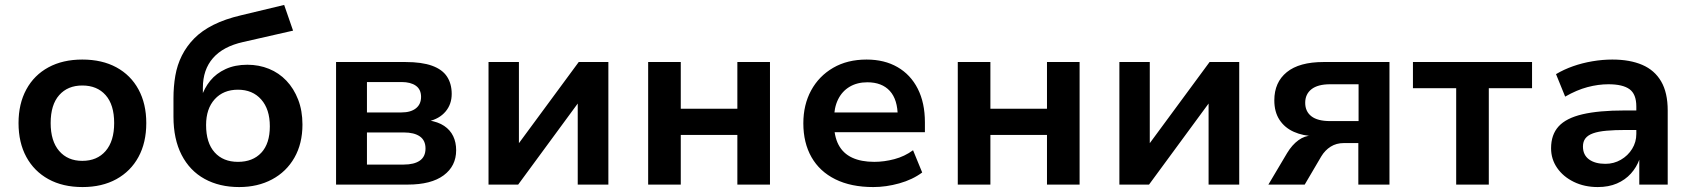

<svg xmlns="http://www.w3.org/2000/svg" viewBox="-20 -747 6848 777"><path d="M314 10Q234 10 176 -22Q118 -54 86.5 -112Q55 -170 55 -249Q55 -327 86.5 -385Q118 -443 176 -474.5Q234 -506 313 -506Q393 -506 451 -474.5Q509 -443 540.5 -385Q572 -327 572 -249Q572 -170 540.5 -112Q509 -54 451 -22Q393 10 314 10ZM313 -96Q373 -96 407.5 -136Q442 -176 442 -249Q442 -323 407.5 -362Q373 -401 313 -401Q254 -401 219.5 -362Q185 -323 185 -249Q185 -176 219.5 -136Q254 -96 313 -96Z M948 10Q868 10 808 -23Q748 -56 715 -120Q682 -184 682 -275V-349Q682 -397 689.5 -440.5Q697 -484 716 -522Q735 -560 766 -591.5Q797 -623 844 -646.5Q891 -670 955 -685L1130 -727L1166 -623L964 -577Q883 -559 842 -512Q801 -465 801 -392V-354H795Q807 -391 831 -420.5Q855 -450 893 -467.5Q931 -485 981 -485Q1028 -485 1068.5 -468.5Q1109 -452 1139 -420.5Q1169 -389 1186.5 -344Q1204 -299 1204 -243Q1204 -166 1171.5 -109Q1139 -52 1081 -21Q1023 10 948 10ZM943 -92Q1003 -92 1037.5 -129Q1072 -166 1072 -236Q1072 -305 1037 -344.5Q1002 -384 943 -384Q884 -384 849 -345.5Q814 -307 814 -241Q814 -169 848.5 -130.5Q883 -92 943 -92Z M1340 0V-496H1621Q1687 -496 1728.5 -481Q1770 -466 1789 -437Q1808 -408 1808 -367Q1808 -325 1783 -295.5Q1758 -266 1714 -256V-260Q1753 -254 1777.5 -237.5Q1802 -221 1814 -196Q1826 -171 1826 -139Q1826 -75 1775.5 -37.5Q1725 0 1630 0ZM1465 -81H1614Q1656 -81 1679 -97Q1702 -113 1702 -146Q1702 -179 1679 -195Q1656 -211 1614 -211H1465ZM1465 -292H1605Q1642 -292 1663 -308.5Q1684 -325 1684 -355Q1684 -385 1663 -400Q1642 -415 1605 -415H1465Z M1957 0V-496H2080V-154H2070L2322 -496H2442V0H2318V-343H2329L2077 0Z M2603 0V-496H2735V-307H2964V-496H3096V0H2964V-201H2735V0Z M3514 10Q3424 10 3360.5 -21.5Q3297 -53 3264 -111Q3231 -169 3231 -248Q3231 -323 3262.5 -381Q3294 -439 3351.5 -472.5Q3409 -506 3487 -506Q3559 -506 3612 -475.5Q3665 -445 3694 -388Q3723 -331 3723 -252V-212H3335V-292H3629L3613 -275Q3613 -344 3581 -379Q3549 -414 3490 -414Q3449 -414 3418.5 -396Q3388 -378 3371.5 -344.5Q3355 -311 3355 -263V-251Q3355 -196 3373.5 -161Q3392 -126 3428.5 -109Q3465 -92 3518 -92Q3558 -92 3599.5 -103Q3641 -114 3675 -139L3712 -49Q3673 -20 3619.5 -5Q3566 10 3514 10Z M3856 0V-496H3988V-307H4217V-496H4349V0H4217V-201H3988V0Z M4510 0V-496H4633V-154H4623L4875 -496H4995V0H4871V-343H4882L4630 0Z M5113 0 5189 -128Q5209 -161 5234.5 -179.5Q5260 -198 5287 -198H5299V-196Q5253 -197 5216 -213.5Q5179 -230 5158 -262Q5137 -294 5137 -341Q5137 -414 5187.5 -455Q5238 -496 5336 -496H5603V0H5477V-168H5418Q5388 -168 5365 -153.5Q5342 -139 5327 -114L5260 0ZM5363 -257H5478V-406H5363Q5313 -406 5287.5 -386Q5262 -366 5262 -331Q5262 -296 5287 -276.5Q5312 -257 5363 -257Z M5873 0V-390H5698V-496H6180V-390H6005V0Z M6446 10Q6392 10 6349 -11Q6306 -32 6281.5 -67.5Q6257 -103 6257 -147Q6257 -202 6287.5 -235.5Q6318 -269 6384 -284.5Q6450 -300 6555 -300H6619V-221H6560Q6514 -221 6481 -218Q6448 -215 6427 -207.5Q6406 -200 6396 -187Q6386 -174 6386 -154Q6386 -120 6410.5 -102Q6435 -84 6477 -84Q6511 -84 6539.5 -100.5Q6568 -117 6585 -144.5Q6602 -172 6602 -205V-316Q6602 -366 6574.5 -386Q6547 -406 6489 -406Q6448 -406 6404.5 -394.5Q6361 -383 6314 -356L6277 -447Q6309 -466 6346 -479Q6383 -492 6424 -499Q6465 -506 6505 -506Q6576 -506 6626 -484.5Q6676 -463 6702.5 -417.5Q6729 -372 6729 -300V0H6614V-103H6615Q6603 -70 6580 -44.5Q6557 -19 6523.5 -4.5Q6490 10 6446 10Z"/></svg>

Font: Nunito Sans 9pt
Style: Bold
Weight: 700
Version: Version 3.101;gftools[0.9.27]